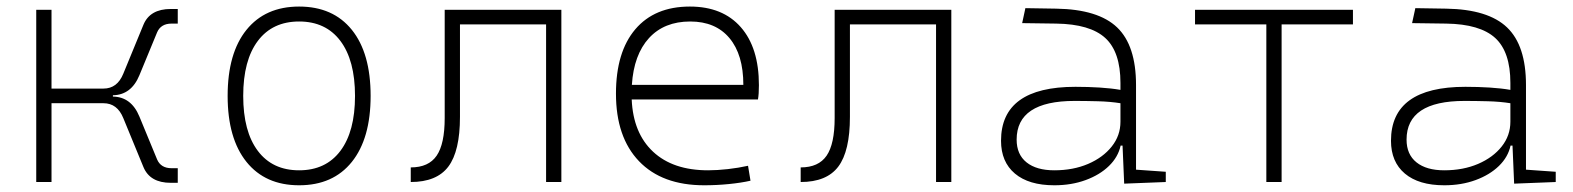

<svg xmlns="http://www.w3.org/2000/svg" viewBox="-20 -547 4728 577"><path d="M88.9 0V-517.6H134.8V-280.8H291Q332.5 -280.8 350.6 -325.7L411.1 -472.7Q430.7 -520 493.2 -520H514.2V-476.1H495.6Q463.4 -476.1 452.1 -449.7L398.9 -320.8Q374.5 -261.7 319.3 -260.7V-256.8Q374.5 -255.9 398.9 -196.8L452.1 -67.9Q463.4 -41.5 495.6 -41.5H514.2V2.4H493.2Q430.7 2.4 411.1 -44.9L350.6 -191.9Q332.5 -236.8 291 -236.8H134.8V0Z M878.9 9.8Q777.3 9.8 720.7 -60.5Q664.1 -130.9 664.1 -258.8Q664.1 -387.2 720.7 -457.3Q777.3 -527.3 878.9 -527.3Q981 -527.3 1037.4 -457.3Q1093.8 -387.2 1093.8 -258.8Q1093.8 -130.9 1037.4 -60.5Q981 9.8 878.9 9.8ZM878.9 -35.2Q959 -35.2 1002.9 -93.5Q1046.9 -151.9 1046.9 -258.8Q1046.9 -365.7 1002.9 -424.1Q959 -482.4 878.9 -482.4Q798.8 -482.4 754.9 -424.1Q710.9 -365.7 710.9 -258.8Q710.9 -151.9 754.9 -93.5Q798.8 -35.2 878.9 -35.2Z M1214.4 0V-43.9Q1268.1 -43.9 1292.2 -79.1Q1316.4 -114.3 1316.4 -192.4V-517.6H1667V0H1621.1V-473.6H1362.3V-195.8Q1362.3 -92.8 1327.4 -46.4Q1292.5 0 1214.4 0Z M2096.2 9.8Q1969.7 9.8 1900.4 -62.5Q1831.1 -134.8 1831.1 -265.6Q1831.1 -390.6 1889.2 -459Q1947.3 -527.3 2053.2 -527.3Q2151.9 -527.3 2206.3 -465.3Q2260.7 -403.3 2260.7 -291Q2260.7 -263.7 2257.8 -248H1878.4Q1882.8 -147 1942.6 -91.1Q2002.4 -35.2 2107.9 -35.2Q2135.3 -35.2 2167.5 -38.8Q2199.7 -42.5 2228 -48.8L2235.4 -3.9Q2207.5 2.4 2170.7 6.1Q2133.8 9.8 2096.2 9.8ZM1878.9 -292H2213.9Q2213.9 -382.8 2172.1 -432.6Q2130.4 -482.4 2054.2 -482.4Q1976.1 -482.4 1930.4 -432.6Q1884.8 -382.8 1878.9 -292Z M2386.2 0V-43.9Q2439.9 -43.9 2464.1 -79.1Q2488.3 -114.3 2488.3 -192.4V-517.6H2838.9V0H2793V-473.6H2534.2V-195.8Q2534.2 -92.8 2499.3 -46.4Q2464.4 0 2386.2 0Z M3358.4 4.9 3353.5 -109.4H3347.7Q3340.3 -75.2 3312.7 -48.3Q3285.2 -21.5 3242.7 -5.9Q3200.2 9.8 3148.4 9.8Q3071.8 9.8 3030 -25.4Q2988.3 -60.5 2988.3 -124Q2988.3 -286.1 3211.9 -286.1Q3250 -286.1 3284.9 -283.9Q3319.8 -281.7 3347.2 -276.9V-297.9Q3347.2 -391.1 3301.5 -432.9Q3255.9 -474.6 3154.3 -476.1L3051.8 -477.5L3061.5 -522.5L3154.3 -521Q3280.3 -519 3337.2 -464.6Q3394 -410.2 3394 -291.5V-37.1L3483.4 -30.8V0ZM3347.2 -236.8Q3316.4 -241.7 3279.5 -242.7Q3242.7 -243.7 3209.5 -243.7Q3035.2 -243.7 3035.2 -127.4Q3035.2 -83 3064.9 -59.1Q3094.7 -35.2 3148.4 -35.2Q3205.1 -35.2 3250 -54.4Q3294.9 -73.7 3321 -106.7Q3347.2 -139.6 3347.2 -181.2Z M3785.6 0V-473.6H3571.3V-517.6H4045.9V-473.6H3831.5V0Z M4530.3 4.9 4525.4 -109.4H4519.5Q4512.2 -75.2 4484.6 -48.3Q4457 -21.5 4414.6 -5.9Q4372.1 9.8 4320.3 9.8Q4243.7 9.8 4201.9 -25.4Q4160.2 -60.5 4160.2 -124Q4160.2 -286.1 4383.8 -286.1Q4421.9 -286.1 4456.8 -283.9Q4491.7 -281.7 4519 -276.9V-297.9Q4519 -391.1 4473.4 -432.9Q4427.7 -474.6 4326.2 -476.1L4223.6 -477.5L4233.4 -522.5L4326.2 -521Q4452.1 -519 4509 -464.6Q4565.9 -410.2 4565.9 -291.5V-37.1L4655.3 -30.8V0ZM4519 -236.8Q4488.3 -241.7 4451.4 -242.7Q4414.6 -243.7 4381.3 -243.7Q4207 -243.7 4207 -127.4Q4207 -83 4236.8 -59.1Q4266.6 -35.2 4320.3 -35.2Q4377 -35.2 4421.9 -54.4Q4466.8 -73.7 4492.9 -106.7Q4519 -139.6 4519 -181.2Z"/></svg>

Font: Cascadia Mono NF ExtraLight
Style: Regular
Weight: 200
Monospace: yes
Designer: Aaron Bell
Foundry: Saja Typeworks
Version: Version 2404.023; ttfautohint (v1.8.4)